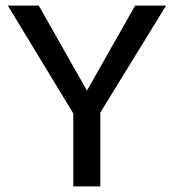

<svg xmlns="http://www.w3.org/2000/svg" viewBox="-20 -669 624 689"><path d="M576 -649H465L292 -344L119 -649H8L243 -262V0H340V-265Z"/></svg>

Font: Gamestation Text
Style: Bold
Weight: 400
Designer: Jonas Hecksher
Foundry: Jonas Hecksher, Playtypeª, e-types AS
Version: Version 1.003